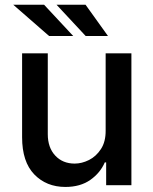

<svg xmlns="http://www.w3.org/2000/svg" viewBox="-20 -766 634 794"><path d="M416.9 -226.2V-545.5H523.4V0H419V-94.5H413.4Q394.5 -50.8 353.2 -21.8Q311.8 7.1 250.4 7.1Q171.9 7.1 121.6 -44.9Q71.4 -96.9 71.4 -198.5V-545.5H177.6V-211.3Q177.6 -155.5 208.5 -122.5Q239.3 -89.5 288.7 -89.5Q318.5 -89.5 348.2 -104.4Q377.8 -119.3 397.5 -149.7Q417.3 -180 416.9 -226.2ZM282.7 -617.2H182.9L34.8 -746.4H162.3ZM426.5 -617.2H334.2L213.8 -746.4H333.8Z"/></svg>

Font: Inter UI Medium
Style: Regular
Weight: 500
Designer: Rasmus Andersson
Foundry: rsms
Version: 3.2;8d6f07862